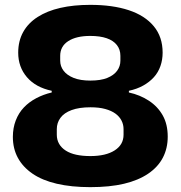

<svg xmlns="http://www.w3.org/2000/svg" viewBox="-20 -760 744 791"><path d="M352 11Q274 11 214 -3Q154 -17 114 -44.5Q74 -72 53.5 -110Q33 -148 33 -196Q33 -233 45 -264Q57 -295 78.5 -317.5Q100 -340 129.5 -355.5Q159 -371 193 -379V-386Q127 -400 91 -442Q55 -484 55 -543Q55 -591 75.5 -628Q96 -665 135 -690Q174 -715 228.5 -727.5Q283 -740 352 -740Q444 -740 510.5 -718Q577 -696 613.5 -652Q650 -608 650 -543Q650 -514 641 -488Q632 -462 614 -442Q596 -422 570 -407.5Q544 -393 511 -386V-379Q557 -369 593.5 -345Q630 -321 650.5 -284.5Q671 -248 671 -197Q671 -149 651 -110.5Q631 -72 590.5 -44.5Q550 -17 491 -3Q432 11 352 11ZM352 -117Q416 -117 452.5 -140.5Q489 -164 489 -205V-228Q489 -247 480.5 -263.5Q472 -280 455.5 -292Q439 -304 413.5 -311Q388 -318 353 -318Q306 -318 275 -306.5Q244 -295 229 -274.5Q214 -254 214 -228V-205Q214 -184 223.5 -167.5Q233 -151 251 -139.5Q269 -128 294.5 -122.5Q320 -117 352 -117ZM352 -428Q395 -428 422 -439Q449 -450 462.5 -468.5Q476 -487 476 -510V-530Q476 -556 461.5 -574.5Q447 -593 419.5 -602.5Q392 -612 352 -612Q294 -612 261 -590.5Q228 -569 228 -530V-510Q228 -487 242 -468.5Q256 -450 283.5 -439Q311 -428 352 -428Z"/></svg>

Font: Hubot Sans SemiExpanded
Style: Bold
Weight: 700
Width: 6
Designer: Deni Anggara
Foundry: GitHub, Inc., Subsidiary of Microsoft Corporation
Version: Version 2.000